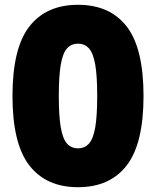

<svg xmlns="http://www.w3.org/2000/svg" viewBox="-20 -770 650 800"><path d="M305 10Q172.5 10 102.2 -80.8Q32 -171.5 32 -370Q32 -569 102.2 -659.5Q172.5 -750 305 -750Q438 -750 508 -659.5Q578 -569 578 -370Q578 -171.5 508 -80.8Q438 10 305 10ZM305 -152Q333 -152 350.8 -171.8Q368.5 -191.5 376.8 -239Q385 -286.5 385 -370Q385 -453.5 376.8 -501Q368.5 -548.5 350.8 -568.2Q333 -588 305 -588Q277 -588 259.2 -568.2Q241.5 -548.5 233.2 -501Q225 -453.5 225 -370Q225 -286.5 233.2 -239Q241.5 -191.5 259.2 -171.8Q277 -152 305 -152Z"/></svg>

Font: Encode Sans Condensed Condensed Black
Style: Regular
Weight: 900
Width: 3
Designer: Multiple Designers
Foundry: Impallari Type
Version: Version 3.000; ttfautohint (v1.8.3) -l 8 -r 50 -G 200 -x 14 